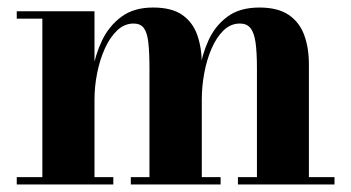

<svg xmlns="http://www.w3.org/2000/svg" viewBox="-20 -490 932 510"><path d="M231 -460V-19.5H281V0H24.5V-19.5H92.5V-440.5H24.5V-460ZM516 -319.5V-19.5H566V0H327.5V-19.5H377V-309Q377 -351 374 -377.2Q371 -403.5 362 -415.5Q353 -427.5 335 -427.5Q310.5 -427.5 291.2 -409.2Q272 -391 258.5 -361Q245 -331 238 -295.5Q231 -260 231 -225.5L219 -224Q219 -260 226 -302.2Q233 -344.5 251.2 -382.8Q269.5 -421 302.5 -445.5Q335.5 -470 386.5 -470Q436 -470 464 -450.5Q492 -431 504 -397Q516 -363 516 -319.5ZM800.5 -319.5V-19.5H868.5V0H612V-19.5H662.5V-309Q662.5 -351 658.8 -377.2Q655 -403.5 645.2 -415.5Q635.5 -427.5 617.5 -427.5Q592.5 -427.5 573.8 -409.2Q555 -391 542 -361Q529 -331 522.5 -295.5Q516 -260 516 -225.5L503.5 -224Q503.5 -260 510 -302.2Q516.5 -344.5 533.8 -382.8Q551 -421 583.8 -445.5Q616.5 -470 669 -470Q718 -470 746.8 -450.5Q775.5 -431 788 -397Q800.5 -363 800.5 -319.5Z"/></svg>

Font: Bodoni Moda
Style: Bold
Weight: 700
Designer: Owen Earl
Foundry: indestructible type
Version: Version 2.005